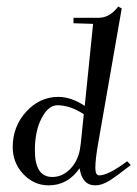

<svg xmlns="http://www.w3.org/2000/svg" viewBox="-20 -553 417 583"><path d="M85.9 -96.7Q85.9 -15.6 138.7 -15.6Q168.9 -15.6 192.4 -39.1Q215.8 -62.5 222.7 -99.6L225.6 -120.1L234.4 -206.1Q193.4 -233.4 154.3 -233.4Q127 -233.4 106.4 -194.3Q85.9 -155.3 85.9 -96.7ZM18.6 -106.4Q18.6 -168.9 59.6 -213.9Q100.6 -258.8 157.2 -258.8Q196.3 -258.8 237.3 -231.4L262.7 -480.5L203.1 -482.4V-499H279.3Q311.5 -499 335.9 -529.3L338.9 -533.2L349.6 -527.3L278.3 -119.1Q269.5 -69.3 269.5 -43.9Q269.5 -20.5 281.2 -20.5Q308.6 -20.5 366.2 -63.5L377 -51.8Q335.9 -19.5 313 -4.9Q290 9.8 269.5 9.8Q229.5 9.8 221.7 -42Q185.5 9.8 127.9 9.8Q83 9.8 50.8 -24.4Q18.6 -58.6 18.6 -106.4Z"/></svg>

Font: Kleymisska
Style: Regular
Weight: 500
Italic angle: -8°
Designer: gluk
Foundry: gluk
Version: Version 0.298